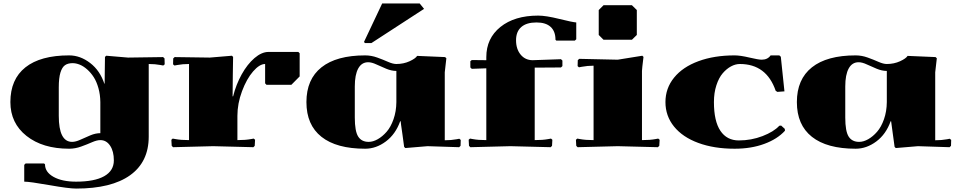

<svg xmlns="http://www.w3.org/2000/svg" viewBox="-20 -850 5547 1110"><path d="M560.1 -80.1V-259.8Q559.6 -302.7 549.1 -340.3Q538.6 -377.9 522 -403.8Q505.4 -429.7 484.1 -448.5Q462.9 -467.3 441.4 -476.1Q419.9 -484.9 399.9 -484.9Q372.6 -484.9 355.7 -473.1Q338.9 -461.4 329.3 -430.2Q319.8 -398.9 319.8 -345.2V-180.2Q319.8 -29.8 397 -29.8Q417.5 -29.8 444.6 -42.2Q471.7 -54.7 502 -67.4Q532.2 -80.1 560.1 -80.1ZM839.8 -480V-60.1Q839.8 85.9 732.2 163.1Q624.5 240.2 419.9 240.2Q378.4 240.2 265.1 220.2Q151.9 200.2 120.1 200.2V103L127.9 95.2H234.9L240.2 100.1Q240.2 145 289.6 172.6Q338.9 200.2 419.9 200.2Q526.4 200.2 582.3 168.7Q638.2 137.2 638.2 77.1Q638.2 24.9 616.7 -7.6Q595.2 -40 560.1 -40Q540 -40 511.7 -27.6Q483.4 -15.1 449 -2.7Q414.6 9.8 379.9 9.8Q226.6 9.8 133.3 -64.2Q40 -138.2 40 -259.8Q40 -391.6 127 -460.7Q213.9 -529.8 379.9 -529.8Q443.8 -529.8 501.2 -485.8Q558.6 -441.9 584 -363.8L585 -373Q585 -379.9 585.9 -448.7Q586.9 -517.6 586.9 -521L594.2 -527.8L720.2 -517.1L922.9 -520L931.2 -512.2L932.1 -478L923.8 -471.2L908.2 -474.1Q877 -480 839.8 -480Z M1072.8 -480Q1035.6 -480 1004.4 -474.1L988.8 -471.2L980.5 -478L981.4 -512.2L989.7 -520L1192.9 -517.1L1320.8 -527.8L1327.6 -521Q1327.1 -516.1 1325.9 -413.3Q1324.7 -310.5 1324.7 -293H1327.6Q1344.7 -361.3 1377.2 -419.9Q1409.7 -478.5 1451.2 -514.2Q1492.7 -549.8 1532.7 -549.8H1704.6L1712.4 -542V-408.2L1664.6 -359.9H1520.5L1512.7 -368.2V-480Q1480.5 -480 1443.1 -437Q1405.8 -394 1379.2 -322.8Q1352.5 -251.5 1352.5 -180.2V-40Q1399.4 -40 1430.7 -45.9L1446.8 -48.8L1454.6 -42L1452.6 -6.8L1444.8 1L1212.4 -4.9L980.5 1L972.7 -6.8L970.7 -42L978.5 -48.8L994.6 -45.9Q1025.9 -40 1072.8 -40Z M2127.4 -601.1H2089.4L2084.5 -607.9L2189.5 -830.1H2406.2L2431.6 -798.8ZM2551.3 -39.1Q2588.4 -39.1 2619.6 -44.9L2635.3 -47.9L2643.6 -41L2642.6 -6.8L2634.3 1L2451.7 -4.9L2323.2 5.9L2316.4 -1Q2316.4 -6.8 2306.4 -74.7Q2296.4 -142.6 2296.4 -148.9H2293.5Q2266.6 -73.7 2210.4 -32Q2154.3 9.8 2091.3 9.8Q1925.3 9.8 1838.4 -59.1Q1751.5 -127.9 1751.5 -259.8Q1751.5 -391.6 1838.4 -460.7Q1925.3 -529.8 2091.3 -529.8Q2126.5 -529.8 2160.9 -517.3Q2195.3 -504.9 2223.4 -492.4Q2251.5 -480 2271.5 -480Q2313 -480 2347.7 -495.8Q2382.3 -511.7 2391.6 -526.9L2553.2 -520L2560.5 -513.2Q2551.3 -439 2551.3 -432.1ZM2271.5 -439.9Q2243.7 -439.9 2213.4 -452.4Q2183.1 -464.8 2156 -477.5Q2128.9 -490.2 2108.4 -490.2Q2070.8 -490.2 2051 -454.1Q2031.2 -418 2031.2 -350.1V-169.9Q2031.2 -91.3 2050.8 -60.5Q2070.3 -29.8 2111.3 -29.8Q2136.7 -29.8 2163.8 -45.2Q2190.9 -60.5 2215.1 -88.1Q2239.3 -115.7 2255.1 -160.9Q2271 -206.1 2271.5 -259.8Z M3411.6 -470.2Q3377 -470.2 3343.3 -463.9L3327.1 -460.9L3319.3 -467.8L3320.3 -502L3328.6 -509.8L3551.3 -504.9L3693.4 -527.8L3700.2 -521Q3691.4 -450.7 3691.4 -439.9V-40Q3738.3 -40 3769.5 -45.9L3785.2 -48.8L3793.5 -42L3791.5 -6.8L3783.2 1L3551.3 -4.9L3319.3 1L3311.5 -6.8L3309.6 -42L3317.4 -48.8L3333.5 -45.9Q3364.7 -40 3411.6 -40ZM3441.4 -792 3469.2 -819.8H3633.3L3661.6 -792V-647.9L3633.3 -620.1H3469.2L3441.4 -647.9ZM3231.4 -467.8 3223.1 -460 3071.3 -459V-40Q3118.2 -40 3149.4 -45.9L3165.5 -48.8L3173.3 -42L3171.4 -6.8L3163.6 1L2931.2 -4.9L2699.2 1L2691.4 -6.8L2689.5 -42L2697.3 -48.8L2713.4 -45.9Q2744.6 -40 2791.5 -40V-455.1L2707.5 -452.1L2699.2 -460V-496.1L2707.5 -502.9L2791.5 -502V-520Q2791.5 -628.4 2873 -694.1Q2954.6 -759.8 3091.3 -759.8Q3136.2 -759.8 3212.9 -740.7Q3289.6 -721.7 3311.5 -720.2V-623L3303.2 -615.2H3196.3L3191.4 -620.1Q3191.4 -668.9 3163.3 -694.6Q3135.3 -720.2 3081.5 -720.2Q3023.9 -720.2 2993.7 -693.8Q2963.4 -667.5 2963.4 -617.2Q2963.4 -566.4 2990 -534.2Q3016.6 -502 3059.6 -502L3223.1 -507.8L3231.4 -500Z M4251.5 -38.1Q4323.2 -38.1 4388.4 -63.2Q4453.6 -88.4 4485.4 -123L4496.1 -124L4517.1 -105L4518.1 -94.2Q4474.1 -45.9 4398.4 -18.1Q4322.8 9.8 4227.1 9.8Q4107.9 9.8 4017.1 -23.7Q3926.3 -57.1 3876.7 -118.4Q3827.1 -179.7 3827.1 -259.8Q3827.1 -339.8 3877.2 -401.4Q3927.2 -462.9 4018.1 -496.3Q4108.9 -529.8 4227.1 -529.8Q4259.8 -529.8 4312.3 -517.3Q4364.7 -504.9 4383.3 -504.9Q4418 -504.9 4435.1 -529.8H4485.4L4494.1 -522L4515.1 -321.8L4474.1 -318.8L4464.4 -325.2Q4411.1 -480 4257.3 -480Q4231.9 -480 4206.3 -466.3Q4180.7 -452.6 4158.2 -426.5Q4135.7 -400.4 4121.6 -356.9Q4107.4 -313.5 4107.4 -259.8Q4107.4 -149.4 4144.8 -93.8Q4182.1 -38.1 4251.5 -38.1Z M5386.7 -39.1Q5423.8 -39.1 5455.1 -44.9L5470.7 -47.9L5479 -41L5478 -6.8L5469.7 1L5287.1 -4.9L5158.7 5.9L5151.9 -1Q5151.9 -6.8 5141.8 -74.7Q5131.8 -142.6 5131.8 -148.9H5128.9Q5102.1 -73.7 5045.9 -32Q4989.7 9.8 4926.8 9.8Q4760.7 9.8 4673.8 -59.1Q4586.9 -127.9 4586.9 -259.8Q4586.9 -391.6 4673.8 -460.7Q4760.7 -529.8 4926.8 -529.8Q4961.9 -529.8 4996.3 -517.3Q5030.8 -504.9 5058.8 -492.4Q5086.9 -480 5106.9 -480Q5148.4 -480 5183.1 -495.8Q5217.8 -511.7 5227.1 -526.9L5388.7 -520L5396 -513.2Q5386.7 -439 5386.7 -432.1ZM5106.9 -439.9Q5079.1 -439.9 5048.8 -452.4Q5018.6 -464.8 4991.5 -477.5Q4964.4 -490.2 4943.8 -490.2Q4906.2 -490.2 4886.5 -454.1Q4866.7 -418 4866.7 -350.1V-169.9Q4866.7 -91.3 4886.2 -60.5Q4905.8 -29.8 4946.8 -29.8Q4972.2 -29.8 4999.3 -45.2Q5026.4 -60.5 5050.5 -88.1Q5074.7 -115.7 5090.6 -160.9Q5106.4 -206.1 5106.9 -259.8Z"/></svg>

Font: Yokawerad
Style: Regular
Weight: 500
Designer: gluk
Foundry: gluk
Version: Version 0.79